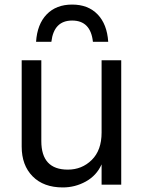

<svg xmlns="http://www.w3.org/2000/svg" viewBox="-20 -809 631 841"><path d="M511 0H425V-89Q403 -40 356 -14Q309 12 255 12Q171 12 123 -36.5Q75 -85 75 -167V-545H161V-191Q161 -66 277 -66Q339 -66 382 -108.5Q425 -151 425 -228V-545H511ZM296 -789Q366 -789 407.5 -746Q449 -703 454 -626H387Q377 -719 296 -719Q216 -719 205 -626H138Q143 -703 184.5 -746Q226 -789 296 -789Z"/></svg>

Font: Application
Style: Regular
Weight: 400
Designer: Wei Huang
Foundry: Wei Huang
Version: Version 0.012